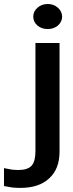

<svg xmlns="http://www.w3.org/2000/svg" viewBox="-129 -711 358 942"><path d="M44.9 31.2Q44.9 80.1 26.4 101.6Q6.8 123 -38.1 123Q-54.7 123 -71.3 121.1Q-88.9 118.2 -107.4 114.3Q-107.4 114.3 -108.4 113.3Q-109.4 113.3 -109.4 113.3Q-109.4 113.3 -109.4 157.2Q-109.4 201.2 -109.4 201.2Q-109.4 201.2 -108.4 201.2Q-108.4 202.1 -108.4 202.1Q-88.9 206.1 -68.4 209Q-47.9 210.9 -29.3 210.9Q62.5 210.9 112.3 164.1Q163.1 118.2 163.1 33.2Q163.1 33.2 163.1 -36.1Q163.1 -104.5 163.1 -193.4Q163.1 -231.4 163.1 -270.5Q163.1 -308.6 163.1 -344.7Q163.1 -410.2 163.1 -455.1Q163.1 -500 163.1 -500Q163.1 -500 147.5 -500Q132.8 -500 113.3 -500Q88.9 -500 67.4 -500Q44.9 -500 44.9 -500Q44.9 -500 44.9 -486.3Q44.9 -472.7 44.9 -448.2Q44.9 -404.3 44.9 -335Q44.9 -265.6 44.9 -194.3Q44.9 -106.4 44.9 -37.1Q44.9 31.2 44.9 31.2ZM175.8 -628.9Q175.8 -654.3 155.3 -672.9Q133.8 -691.4 105.5 -691.4Q75.2 -691.4 54.7 -672.9Q34.2 -655.3 34.2 -628.9Q34.2 -603.5 54.7 -585.9Q75.2 -568.4 105.5 -568.4Q133.8 -568.4 155.3 -585.9Q175.8 -604.5 175.8 -628.9Z"/></svg>

Font: umazing
Style: Display
Weight: 400
Designer: umazing